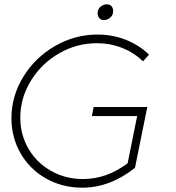

<svg xmlns="http://www.w3.org/2000/svg" viewBox="-20 -865 813 889"><path d="M605 -88Q489.5 4 360.5 4Q268.5 4 193.2 -38.5Q118 -81 75.5 -154.8Q33 -228.5 33 -317.5Q33 -420.5 88 -509.8Q143 -599 234.8 -652Q326.5 -705 431.5 -705Q501.5 -705 563.2 -680.5Q625 -656 670 -612L642 -581Q601 -621 545.8 -643Q490.5 -665 428.5 -665Q335.5 -665 253.8 -618Q172 -571 123 -491.2Q74 -411.5 74 -319.5Q74 -241.5 112 -176.2Q150 -111 216.8 -73.5Q283.5 -36 364.5 -36Q473.5 -36 571 -109L615 -327.5H405.5L413.5 -369.5H662ZM461 -772Q447 -772 439.5 -781.5Q432 -791 432 -803Q432 -823 445.5 -834Q459 -845 475 -845Q489 -845 496.5 -836Q504 -827 504 -815Q504 -794 490 -783Q476 -772 461 -772Z"/></svg>

Font: Argentum Sans ExtraLight
Style: Italic
Weight: 200
Italic angle: -11°
Designer: Julieta Ulanovsky (font), Cristiano Sobral (main changes and remaster)
Foundry: Julieta Ulanovsky (font), Cristiano Sobral (main changes and remaster)
Version: Version 2.007;June 15, 2022;FontCreator 14.0.0.2814 64-bit; 